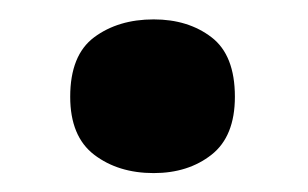

<svg xmlns="http://www.w3.org/2000/svg" viewBox="-20 -451 322 201"><path d="M53.5 -349.7Q53.5 -393.3 78.6 -412Q103.8 -430.7 140.9 -430.7Q177 -430.7 201.4 -412Q225.9 -393.3 225.9 -349.7Q225.9 -308.2 201.4 -289Q177 -269.8 140.9 -269.8Q103.8 -269.8 78.6 -289Q53.5 -308.2 53.5 -349.7Z"/></svg>

Font: Noto Sans Oriya
Style: Regular
Weight: 400
Designer: Amélie Bonet and Sol Matas
Foundry: Google LLC
Version: Version 2.006